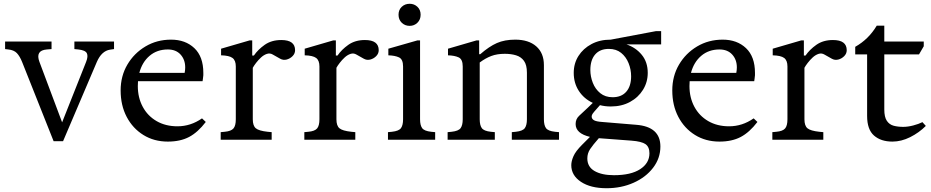

<svg xmlns="http://www.w3.org/2000/svg" viewBox="-20 -740 4930 1017"><path d="M264 8 97 -412Q85 -442 69.5 -458.5Q54 -475 24 -478L7 -480V-520H253V-480L228 -478Q166 -473 189 -412L309 -92L436 -412Q448 -442 440 -458Q432 -474 395 -478L374 -480V-520H584V-480L563 -477Q518 -470 493 -412L314 8Z M869 10Q796 10 739.5 -25Q683 -60 651 -121Q619 -182 619 -261Q619 -337 654.5 -397.5Q690 -458 750.5 -494Q811 -530 886 -530Q962 -530 1009.5 -485Q1057 -440 1057 -354Q1057 -348 1057 -341.5Q1057 -335 1055 -324L1053 -310H711Q710 -297 710 -284Q710 -223 736 -174.5Q762 -126 809.5 -98.5Q857 -71 920 -71Q990 -71 1050 -113L1070 -94Q1028 -39 981.5 -14.5Q935 10 869 10ZM869 -478Q812 -478 772.5 -444.5Q733 -411 718 -354H958Q961 -369 961 -383Q961 -424 936.5 -451Q912 -478 869 -478Z M1149 0V-40L1170 -42Q1204 -45 1216.5 -59.5Q1229 -74 1229 -108V-388Q1229 -420 1211.5 -433Q1194 -446 1151 -447V-482L1302 -526H1316V-446H1325Q1346 -477 1382 -502.5Q1418 -528 1470 -528Q1543 -528 1543 -474Q1543 -456 1529.5 -442.5Q1516 -429 1498 -424.5Q1480 -420 1464 -429L1425 -451Q1410 -460 1393.5 -454.5Q1377 -449 1362.5 -435.5Q1348 -422 1336.5 -407Q1325 -392 1319 -381V-108Q1319 -74 1335 -60.5Q1351 -47 1398 -42L1419 -40V0Z M1592 0V-40L1613 -42Q1647 -45 1659.5 -59.5Q1672 -74 1672 -108V-388Q1672 -420 1654.5 -433Q1637 -446 1594 -447V-482L1745 -526H1759V-446H1768Q1789 -477 1825 -502.5Q1861 -528 1913 -528Q1986 -528 1986 -474Q1986 -456 1972.5 -442.5Q1959 -429 1941 -424.5Q1923 -420 1907 -429L1868 -451Q1853 -460 1836.5 -454.5Q1820 -449 1805.5 -435.5Q1791 -422 1779.5 -407Q1768 -392 1762 -381V-108Q1762 -74 1778 -60.5Q1794 -47 1841 -42L1862 -40V0Z M2035 0V-40L2056 -42Q2093 -46 2104 -61.5Q2115 -77 2115 -108V-388Q2115 -426 2093.5 -436Q2072 -446 2037 -447V-482L2191 -526H2205V-108Q2205 -77 2216 -61.5Q2227 -46 2264 -42L2285 -40V0ZM2150 -603Q2125 -603 2108 -619.5Q2091 -636 2091 -662Q2091 -688 2108 -704Q2125 -720 2150 -720Q2174 -720 2191 -704Q2208 -688 2208 -662Q2208 -636 2191 -619.5Q2174 -603 2150 -603Z M2351 0V-40L2372 -42Q2409 -46 2420 -61.5Q2431 -77 2431 -108V-388Q2431 -426 2409.5 -436Q2388 -446 2353 -447V-482L2504 -526H2518V-453H2524Q2571 -494 2612 -512Q2653 -530 2709 -530Q2780 -530 2820.5 -494.5Q2861 -459 2861 -395V-108Q2861 -77 2872 -61.5Q2883 -46 2920 -42L2941 -40V0H2691V-40L2712 -42Q2749 -46 2760 -61.5Q2771 -77 2771 -108V-355Q2771 -396 2755.5 -417.5Q2740 -439 2713.5 -447Q2687 -455 2654 -455Q2613 -455 2582.5 -443.5Q2552 -432 2521 -409V-108Q2521 -77 2532 -61.5Q2543 -46 2580 -42L2601 -40V0Z M3215 -176Q3185 -176 3158 -183L3142 -165Q3124 -145 3119 -137.5Q3114 -130 3114 -123Q3114 -110 3126.5 -103Q3139 -96 3169 -94L3350 -79Q3478 -69 3478 36Q3478 98 3439.5 148.5Q3401 199 3336 228Q3271 257 3193 257Q3108 257 3057 223Q3006 189 3006 135Q3006 114 3017.5 87.5Q3029 61 3063 27L3105 -15Q3029 -33 3029 -83Q3029 -109 3047 -126Q3065 -143 3093 -169L3120 -195Q3073 -217 3046 -258.5Q3019 -300 3019 -354Q3019 -404 3044 -443.5Q3069 -483 3113 -506.5Q3157 -530 3215 -530L3454 -575H3482V-505H3298Q3348 -488 3379.5 -449.5Q3411 -411 3411 -354Q3411 -305 3386 -264.5Q3361 -224 3317 -200Q3273 -176 3215 -176ZM3225 -225Q3272 -225 3297.5 -254.5Q3323 -284 3323 -336Q3323 -372 3309.5 -405.5Q3296 -439 3270 -460Q3244 -481 3205 -481Q3158 -481 3132.5 -451.5Q3107 -422 3107 -369Q3107 -335 3120 -301.5Q3133 -268 3159.5 -246.5Q3186 -225 3225 -225ZM3091 99Q3091 144 3129.5 166Q3168 188 3232 188Q3322 188 3371 156Q3420 124 3420 72Q3420 38 3399 23.5Q3378 9 3325 5L3152 -8Q3121 27 3106 49.5Q3091 72 3091 99Z M3791 10Q3718 10 3661.5 -25Q3605 -60 3573 -121Q3541 -182 3541 -261Q3541 -337 3576.5 -397.5Q3612 -458 3672.5 -494Q3733 -530 3808 -530Q3884 -530 3931.5 -485Q3979 -440 3979 -354Q3979 -348 3979 -341.5Q3979 -335 3977 -324L3975 -310H3633Q3632 -297 3632 -284Q3632 -223 3658 -174.5Q3684 -126 3731.5 -98.5Q3779 -71 3842 -71Q3912 -71 3972 -113L3992 -94Q3950 -39 3903.5 -14.5Q3857 10 3791 10ZM3791 -478Q3734 -478 3694.5 -444.5Q3655 -411 3640 -354H3880Q3883 -369 3883 -383Q3883 -424 3858.5 -451Q3834 -478 3791 -478Z M4071 0V-40L4092 -42Q4126 -45 4138.5 -59.5Q4151 -74 4151 -108V-388Q4151 -420 4133.5 -433Q4116 -446 4073 -447V-482L4224 -526H4238V-446H4247Q4268 -477 4304 -502.5Q4340 -528 4392 -528Q4465 -528 4465 -474Q4465 -456 4451.5 -442.5Q4438 -429 4420 -424.5Q4402 -420 4386 -429L4347 -451Q4332 -460 4315.5 -454.5Q4299 -449 4284.5 -435.5Q4270 -422 4258.5 -407Q4247 -392 4241 -381V-108Q4241 -74 4257 -60.5Q4273 -47 4320 -42L4341 -40V0Z M4707 10Q4646 10 4609.5 -22Q4573 -54 4573 -126V-452H4510V-492Q4581 -532 4624 -604H4664V-520H4873V-495L4848 -452H4664V-160Q4664 -120 4677.5 -100Q4691 -80 4713.5 -74Q4736 -68 4764 -68Q4789 -68 4817.5 -75.5Q4846 -83 4866 -93L4884 -73Q4848 -37 4801 -13.5Q4754 10 4707 10Z"/></svg>

Font: Hedvig Letters Serif 12pt
Style: Regular
Weight: 400
Designer: Alexander Örn & Tor Weibull
Foundry: Kanon Foundry
Version: Version 1.000; ttfautohint (v1.8.4.7-5d5b)